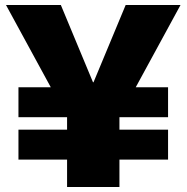

<svg xmlns="http://www.w3.org/2000/svg" viewBox="-20 -750 748 770"><path d="M249 0V-280L4 -730H224L353 -420H355L484 -730H704L459 -280V0ZM54 -110V-230H654V-110ZM54 -280V-400H654V-280Z"/></svg>

Font: M PLUS 2 Black
Style: Regular
Weight: 900
Designer: Coji Morishita
Foundry: UNDERFOREST DESIGN
Version: Version 1.001